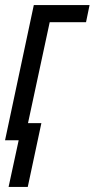

<svg xmlns="http://www.w3.org/2000/svg" viewBox="-24 -556 375 761"><path d="M10 185H86L140 -68H87L173 -468H317L331 -536H110L-4 0H50Z"/></svg>

Font: Noto Sans ExtraCondensed
Style: Italic
Weight: 400
Width: 2
Italic angle: -12°
Designer: Monotype Design Team
Foundry: Monotype Imaging Inc.
Version: Version 2.013